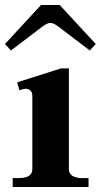

<svg xmlns="http://www.w3.org/2000/svg" viewBox="-24 -752 405 772"><path d="M-4 -575 141 -732H216L361 -575L337 -549L212 -644Q191 -660 179 -660Q166 -660 145 -644L20 -549ZM27 -36H52Q106 -36 106 -72V-365Q106 -395 78 -395Q74 -395 67 -393Q60 -391 54 -389L45 -421L221 -477H253V-72Q253 -54 267 -45Q281 -36 307 -36H332V0H27Z"/></svg>

Font: Taviraj SemiBold
Style: Regular
Weight: 600
Designer: Katatrad Team
Foundry: CadsonDemak
Version: Version 1.001